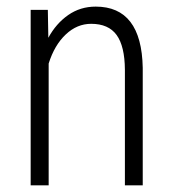

<svg xmlns="http://www.w3.org/2000/svg" viewBox="-20 -558 521 578"><path d="M124 -528.3 125.5 -444.3Q148.9 -487.3 185.3 -512.7Q221.7 -538.1 268.1 -538.1Q406.2 -538.1 409.7 -354V0H356V-348.1Q355.5 -418.9 331.1 -452.6Q306.6 -486.3 254.4 -486.3Q211.9 -486.3 178 -454.3Q144 -422.4 126.5 -366.7V0H72.3V-528.3Z"/></svg>

Font: TypoPRO Roboto
Style: Regular
Weight: 300
Designer: Google
Version: Version 2.136; 2016